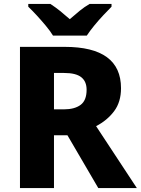

<svg xmlns="http://www.w3.org/2000/svg" viewBox="-20 -951 712 971"><path d="M307 -714Q592 -714 592 -505Q592 -435 557 -388.5Q522 -342 466 -313L672 0H477L321 -267H253V0H81V-714ZM304 -582H253V-398H303Q357 -398 387.5 -420.5Q418 -443 418 -497Q418 -539 391 -560.5Q364 -582 304 -582ZM248 -771Q234 -794 211.5 -821Q189 -848 165.5 -873.5Q142 -899 123 -917V-931H235Q261 -914 284 -895.5Q307 -877 333 -854Q359 -877 383 -896.5Q407 -916 433 -931H544V-917Q527 -900 503 -874.5Q479 -849 456.5 -821.5Q434 -794 419 -771Z"/></svg>

Font: Noto Sans Khmer UI ExtraBold
Style: Regular
Weight: 800
Designer: Danh Hong and the Monotype Design Team
Foundry: Monotype Imaging Inc.
Version: Version 2.002; ttfautohint (v1.8.4.7-5d5b)